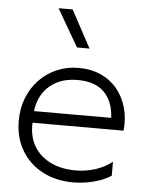

<svg xmlns="http://www.w3.org/2000/svg" viewBox="-54 -796 658 855"><g transform="rotate(5 275.0 -368.5)"><path d="M305 15Q227 15 167.2 -16.8Q107.5 -48.5 73.8 -105.5Q40 -162.5 40 -238Q40 -293 58.5 -340Q77 -387 110.5 -421.8Q144 -456.5 188.8 -475.8Q233.5 -495 286 -495Q341.5 -495 385.2 -475.2Q429 -455.5 458.2 -420Q487.5 -384.5 501 -337Q514.5 -289.5 509 -234H102Q99 -175.5 123.8 -131.8Q148.5 -88 196.8 -63.5Q245 -39 312 -39Q356.5 -39 399.5 -52.8Q442.5 -66.5 474 -92V-29.5Q449.5 -14 421.2 -4.2Q393 5.5 363.5 10.2Q334 15 305 15ZM104 -286H449Q445.5 -359.5 404.8 -400.2Q364 -441 286 -441Q210.5 -441 161.8 -400.2Q113 -359.5 104 -286ZM270 -585 173 -752H236L326 -585Z"/></g></svg>

Font: Geologica-Sharp
Style: Regular
Weight: 100
Designer: Sindre Bremnes, Frode Helland
Foundry: Monokrom Skriftforlag AS
Version: Version 1.010;gftools[0.9.28]